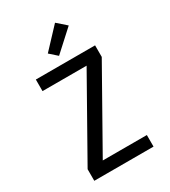

<svg xmlns="http://www.w3.org/2000/svg" viewBox="-233 -1095 1066 1207"><g transform="rotate(-30 300.0 -492.0)"><path d="M85 0V-84L405 -651H85V-735H515V-651L195 -84H515V0ZM286 -791 232 -839 368 -984 434 -926Z"/></g></svg>

Font: Iosevka Medium Extended
Style: Regular
Weight: 500
Width: 7
Monospace: yes
Designer: Belleve Invis
Foundry: Belleve Invis
Version: Version 32.5.0; ttfautohint (v1.8.4)